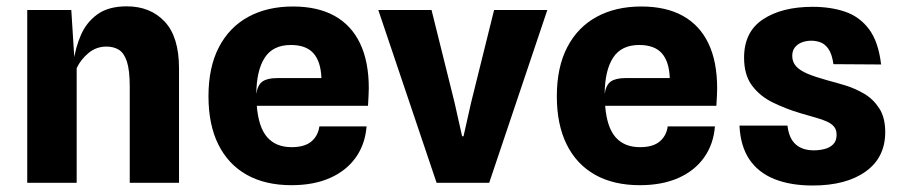

<svg xmlns="http://www.w3.org/2000/svg" viewBox="-20 -577 2846 606"><path d="M66 0V-545.5H205L218 -340L212 -381.5Q218 -426.5 235.5 -466.8Q253 -507 287.8 -532Q322.5 -557 380 -557Q454.5 -557 499.8 -508.8Q545 -460.5 545 -361.5V0H389.5V-303.5Q389.5 -355.5 380.5 -382.8Q371.5 -410 355 -420Q338.5 -430 316 -430Q284 -430 259.5 -409.8Q235 -389.5 222 -362V0Z M900 7.5Q817 7.5 758.5 -25.5Q700 -58.5 669 -121.2Q638 -184 638 -273Q638 -365 671 -428.2Q704 -491.5 764 -524Q824 -556.5 904.5 -556.5Q982.5 -556.5 1035.8 -527Q1089 -497.5 1116.5 -440Q1144 -382.5 1144 -298.5Q1144 -288 1143.2 -274.2Q1142.5 -260.5 1141.5 -243H790.5Q796 -175 823.5 -143.8Q851 -112.5 900.5 -112.5Q941.5 -112.5 962.8 -130.5Q984 -148.5 988 -178H1137Q1132.5 -121.5 1102.8 -79.8Q1073 -38 1021.5 -15.2Q970 7.5 900 7.5ZM854 -330.5H994.5Q992.5 -383 969.2 -409Q946 -435 898 -435Q841.5 -435 815.5 -394.8Q789.5 -354.5 789 -280.5Q793 -309 808.5 -319.8Q824 -330.5 854 -330.5Z M1358 0 1174 -545.5H1342L1414.5 -254L1438.5 -147H1443L1467 -253.5L1539.5 -545.5H1707.5L1524 0Z M1999.5 7.5Q1916.5 7.5 1858 -25.5Q1799.5 -58.5 1768.5 -121.2Q1737.5 -184 1737.5 -273Q1737.5 -365 1770.5 -428.2Q1803.5 -491.5 1863.5 -524Q1923.5 -556.5 2004 -556.5Q2082 -556.5 2135.2 -527Q2188.5 -497.5 2216 -440Q2243.5 -382.5 2243.5 -298.5Q2243.5 -288 2242.8 -274.2Q2242 -260.5 2241 -243H1890Q1895.5 -175 1923 -143.8Q1950.5 -112.5 2000 -112.5Q2041 -112.5 2062.2 -130.5Q2083.5 -148.5 2087.5 -178H2236.5Q2232 -121.5 2202.2 -79.8Q2172.5 -38 2121 -15.2Q2069.5 7.5 1999.5 7.5ZM1953.5 -330.5H2094Q2092 -383 2068.8 -409Q2045.5 -435 1997.5 -435Q1941 -435 1915 -394.8Q1889 -354.5 1888.5 -280.5Q1892.5 -309 1908 -319.8Q1923.5 -330.5 1953.5 -330.5Z M2545 8.5Q2474.5 8.5 2423.8 -12Q2373 -32.5 2345 -74.2Q2317 -116 2314 -180.5H2465.5Q2470 -140.5 2491.2 -121.5Q2512.5 -102.5 2548.5 -102.5Q2566.5 -102.5 2583 -106.8Q2599.5 -111 2610 -121.8Q2620.5 -132.5 2620.5 -151.5Q2620.5 -167 2612.8 -176.8Q2605 -186.5 2590.2 -193.2Q2575.5 -200 2554.5 -205.8Q2533.5 -211.5 2507 -219.5Q2460 -233.5 2419.2 -253.5Q2378.5 -273.5 2353.5 -307Q2328.5 -340.5 2328.5 -395Q2328.5 -476.5 2388.2 -516Q2448 -555.5 2545 -555.5Q2602 -555.5 2647.5 -540Q2693 -524.5 2722.8 -485Q2752.5 -445.5 2761 -373.5L2610.5 -374.5Q2606 -406.5 2595 -422.2Q2584 -438 2570 -443.2Q2556 -448.5 2541 -448.5Q2524 -448.5 2510.2 -443Q2496.5 -437.5 2488.5 -427Q2480.5 -416.5 2480.5 -400.5Q2480.5 -381.5 2492.5 -368Q2504.5 -354.5 2529 -344.2Q2553.5 -334 2591.5 -323.5Q2616.5 -317 2647.8 -307.5Q2679 -298 2707.8 -281Q2736.5 -264 2755.2 -235Q2774 -206 2774 -160Q2774 -80 2712.5 -35.8Q2651 8.5 2545 8.5Z"/></svg>

Font: Spline Sans
Style: Regular
Weight: 400
Designer: Eben Sorkin, Mirko Velimirovic
Foundry: Sorkin Type
Version: Version 1.001